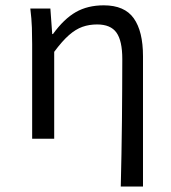

<svg xmlns="http://www.w3.org/2000/svg" viewBox="-20 -518 640 717"><path d="M431 178.5Q432.4 119.3 433.6 57.3Q434.8 -4.7 435.4 -66.4Q435.9 -128.2 436.3 -186.6Q436.7 -245.1 436.7 -297.4Q436.7 -365.6 415 -396.1Q393.3 -426.7 342.6 -426.7Q313.1 -426.7 287.9 -417.8Q262.7 -408.9 237.6 -386.9Q212.4 -364.9 182.4 -324.4V0H100.1V-352.6Q100.1 -382 99.1 -414.9Q98 -447.9 93.2 -486.1H168.1L175 -390.9H177.8Q218.9 -447.5 263.1 -472.8Q307.4 -498.1 367.4 -498.1Q445.2 -498.1 479.6 -449.5Q514 -401 514 -308V178.5Z"/></svg>

Font: Source Code Pro ExtraLight
Style: Regular
Weight: 200
Monospace: yes
Designer: Paul D. Hunt, Teo Tuominen
Foundry: Adobe
Version: Version 1.026;hotconv 1.1.0;makeotfexe 2.6.0